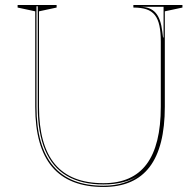

<svg xmlns="http://www.w3.org/2000/svg" viewBox="-20 -728 780 763"><path d="M391 15Q255 15 187.5 -64.5Q120 -144 120 -304V-683L50 -698V-708H205V-698L135 -683V-304Q135 -151 198.5 -75.5Q262 0 391 0Q506 0 562.5 -75.5Q619 -151 619 -304V-562Q619 -600 613.5 -626Q608 -652 595.5 -668Q583 -684 562 -691Q541 -698 510 -698V-708H705V-698L635 -683V-304Q635 -144 574.5 -64.5Q514 15 391 15ZM391 10Q435 10 470 -1Q505 -12 533 -32Q505 -13 469.5 -4Q434 5 391 5Q304 5 246 -29Q188 -63 159 -132Q130 -201 130 -304V-703H125V-304Q125 -147 191.5 -68.5Q258 10 391 10ZM536 -701Q557 -701 572.5 -695Q588 -689 598.5 -677Q609 -665 615.5 -646.5Q622 -628 625 -602L628 -579H630V-701Z"/></svg>

Font: Kalnia Glaze Thin
Style: Regular
Weight: 100
Version: Version 1.110